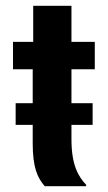

<svg xmlns="http://www.w3.org/2000/svg" viewBox="-20 -645 373 665"><path d="M278.3 0V-5C250 -35 227.5 -75 227.5 -163.3V-212.5H300.8V-287.5H227.5V-405H308.3V-500H227.5V-625H95V-500H25V-405H93.3V-287.5H34.2V-212.5H93.3V-149.2C93.3 -65 109.2 -30 135 0Z"/></svg>

Font: Familjen Grotesk
Style: Bold
Weight: 700
Designer: Anders Wikstroem, Jonas Baeckman, Matilda Gysing, Kristian Moeller
Foundry: Familjen STHLM AB
Version: Version 2.000